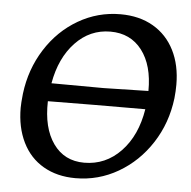

<svg xmlns="http://www.w3.org/2000/svg" viewBox="-49 -699 758 760"><g transform="rotate(5 329.5 -319.0)"><path d="M644 -391Q644 -366 641 -337Q629 -238 577.5 -158.5Q526 -79 447.5 -33.5Q369 12 278 12Q205 12 150.5 -19.5Q96 -51 67 -110Q38 -169 38 -247Q38 -265 42 -303Q54 -401 104.5 -480.5Q155 -560 232.5 -605Q310 -650 400 -650Q475 -650 530 -618Q585 -586 614.5 -527.5Q644 -469 644 -391ZM151 -354 358 -353 536 -357Q537 -459 491.5 -518.5Q446 -578 366 -578Q285 -578 227 -517Q169 -456 151 -354ZM530 -284Q321 -284 143 -282Q140 -176 184 -114Q228 -52 307 -52Q392 -52 452.5 -115Q513 -178 530 -284Z"/></g></svg>

Font: Alegreya SC Medium
Style: Italic
Weight: 500
Italic angle: -7°
Designer: Juan Pablo del Peral
Foundry: Huerta Tipografica
Version: Version 2.007; ttfautohint (v1.6)